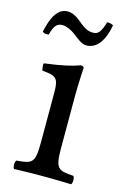

<svg xmlns="http://www.w3.org/2000/svg" viewBox="-101 -675 473 726"><g transform="rotate(15 135.5 -312.0)"><path d="M184.1 -573C167 -573 151.7 -580 137.3 -592C119.3 -606 99.5 -626 72.5 -626C33.8 -626 13.1 -587 0.5 -528C5.9 -522 14.9 -521 24.8 -523C33.8 -556 42.8 -571 66.2 -571C81.5 -571 98.6 -563 114.8 -552C133.7 -538 152.6 -520 172.4 -520C213.8 -520 239.9 -559 250.7 -619C245.3 -623 236.3 -626 226.4 -625C213.8 -583 203.9 -573 184.1 -573ZM181 -122V-321.3C181 -371 185 -435 185 -435C185 -439 180 -442 172 -442C143.5 -431 104 -422 35 -413C33 -407 35 -391 37 -385C91.5 -379.9 102 -374 102 -317V-122C102 -39 91 -36 30 -31C24 -25 24 -4 30 2C63 1 102 0 142 0C182 0 220 1 253 2C259 -4 259 -25 253 -31C192 -35 181 -39 181 -122Z"/></g></svg>

Font: Libertinus Serif
Style: Regular
Weight: 400
Designer: Philipp H. Poll
Foundry: Khaled Hosny
Version: Version 6.2